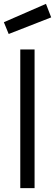

<svg xmlns="http://www.w3.org/2000/svg" viewBox="-21 -974 285 994"><path d="M84 0H158V-718H84ZM-1 -859 24 -798 244 -884 217 -954Z"/></svg>

Font: TitilliumText22L
Style: 400 wt
Weight: 400
Designer: Campivisivi
Foundry: Campivisivi
Version: 1.000